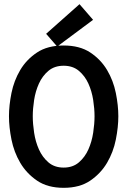

<svg xmlns="http://www.w3.org/2000/svg" viewBox="-20 -888 610 920"><path d="M285 -85Q329 -85 358 -110Q387 -135 403.5 -172Q420 -209 426.5 -252Q433 -295 433 -331Q433 -367 426.5 -409Q420 -451 403.5 -487.5Q387 -524 358 -548.5Q329 -573 285 -573Q241 -573 212 -548.5Q183 -524 166.5 -487.5Q150 -451 143.5 -409Q137 -367 137 -331Q137 -295 143.5 -252Q150 -209 166.5 -172Q183 -135 212 -110Q241 -85 285 -85ZM285 -670Q362 -670 412.5 -636.5Q463 -603 493 -552.5Q523 -502 535 -442.5Q547 -383 547 -331Q547 -279 535 -219Q523 -159 493 -108Q463 -57 412.5 -22.5Q362 12 285 12Q208 12 157.5 -22.5Q107 -57 77 -108Q47 -159 35 -219Q23 -279 23 -331Q23 -383 35 -442.5Q47 -502 77 -552.5Q107 -603 157.5 -636.5Q208 -670 285 -670ZM361 -868 426 -793 254 -665 201 -726Z"/></svg>

Font: Codetta
Style: Bold
Weight: 700
Designer: Ulrich Proeller
Foundry: PROSA GmbH
Version: Version 2.00;September 29, 2018;FontCreator 11.5.0.2427 64-b